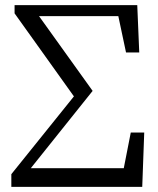

<svg xmlns="http://www.w3.org/2000/svg" viewBox="-20 -732 617 752"><path d="M24.4 0V-49.8L269.5 -354.5L37.1 -679.7V-711.9H517.6L525.4 -526.4H473.6L443.4 -668.9H132.8L342.8 -376L100.6 -73.2H464.8L492.2 -212.9H544.9L537.1 0Z"/></svg>

Font: Bpmf GenYo Min R
Style: R
Weight: 400
Foundry: But Ko
Version: Version 1.320